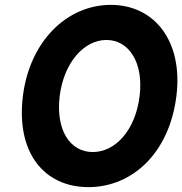

<svg xmlns="http://www.w3.org/2000/svg" viewBox="-20 -745 748 788"><path d="M225 -351C242 -487 324 -581 417 -581C509 -581 570 -488 553 -351C536 -210 453 -121 361 -121C268 -121 208 -210 225 -351ZM74 -351C45 -116 163 23 343 23C522 23 675 -116 704 -351C732 -576 614 -725 435 -725C255 -725 102 -576 74 -351Z"/></svg>

Font: Bluebird
Style: SfBdExtObl
Weight: 700
Designer: Jasper
Foundry: Cannot Into Space Fonts
Version: Version 0.98